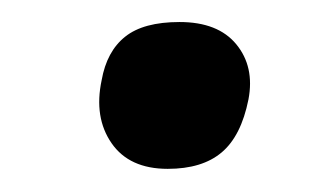

<svg xmlns="http://www.w3.org/2000/svg" viewBox="-20 -404 276 170"><path d="M128.5 -254.5Q94.5 -254.5 78.8 -277.2Q63 -300 70 -333Q74.5 -358.5 90.8 -371.5Q107 -384.5 139 -384.5Q173 -384.5 189.2 -364.8Q205.5 -345 200 -316Q193.5 -283.5 176.2 -269Q159 -254.5 128.5 -254.5Z"/></svg>

Font: Commissioner Flair
Style: Italic
Weight: 400
Italic angle: -12°
Designer: Kostas Bartsokas
Foundry: Kostas Bartsokas
Version: Version 1.000; ttfautohint (v1.8.3)